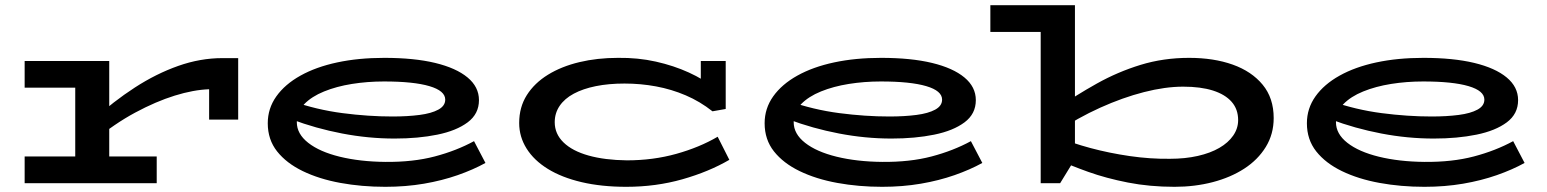

<svg xmlns="http://www.w3.org/2000/svg" viewBox="-20 -706 5963 740"><path d="M340 -162V-245Q417 -315 499.5 -368.5Q582 -422 667 -452Q752 -482 837 -482H898V-245H786V-362Q726 -360 653.5 -337.5Q581 -315 501 -272Q421 -229 340 -162ZM75 0V-103H584V0ZM270 -33V-471H401V-33ZM75 -368V-471H392V-368Z M1465 14Q1374 14 1292 -1Q1210 -16 1147 -46.5Q1084 -77 1048 -122.5Q1012 -168 1012 -231Q1012 -288 1045 -334.5Q1078 -381 1138 -414.5Q1198 -448 1280 -465.5Q1362 -483 1461 -483Q1576 -483 1657 -463.5Q1738 -444 1782 -407.5Q1826 -371 1826 -320Q1826 -267 1782.5 -234.5Q1739 -202 1665.5 -187Q1592 -172 1501 -172Q1400 -172 1298.5 -191.5Q1197 -211 1104 -246L1103 -317Q1200 -283 1300 -270Q1400 -257 1493 -257Q1551 -257 1597 -263Q1643 -269 1669.5 -283.5Q1696 -298 1696 -322Q1696 -356 1635 -374Q1574 -392 1460 -392Q1396 -392 1336.5 -382.5Q1277 -373 1229 -353.5Q1181 -334 1152.5 -304.5Q1124 -275 1124 -235Q1124 -190 1168 -155.5Q1212 -121 1289.5 -102Q1367 -83 1465 -82Q1572 -81 1655.5 -103Q1739 -125 1807 -162L1851 -78Q1804 -52 1744 -31Q1684 -10 1614 2Q1544 14 1465 14Z M2394 14Q2298 14 2221.5 -4Q2145 -22 2091.5 -55Q2038 -88 2009.5 -133.5Q1981 -179 1981 -232Q1981 -293 2010.5 -339.5Q2040 -386 2092 -418Q2144 -450 2213 -466.5Q2282 -483 2362 -483Q2439 -484 2508 -468.5Q2577 -453 2635 -426.5Q2693 -400 2733 -367L2681 -358V-471H2777V-286L2726 -277Q2678 -315 2623 -338.5Q2568 -362 2508.5 -373Q2449 -384 2387 -384Q2326 -384 2276.5 -374Q2227 -364 2191.5 -345Q2156 -326 2137 -298Q2118 -270 2118 -235Q2118 -190 2152 -157Q2186 -124 2248.5 -106.5Q2311 -89 2396 -88Q2497 -88 2586.5 -113Q2676 -138 2746 -179L2791 -90Q2712 -44 2610 -15Q2508 14 2394 14Z M3380 14Q3289 14 3207 -1Q3125 -16 3062 -46.5Q2999 -77 2963 -122.5Q2927 -168 2927 -231Q2927 -288 2960 -334.5Q2993 -381 3053 -414.5Q3113 -448 3195 -465.5Q3277 -483 3376 -483Q3491 -483 3572 -463.5Q3653 -444 3697 -407.5Q3741 -371 3741 -320Q3741 -267 3697.5 -234.5Q3654 -202 3580.5 -187Q3507 -172 3416 -172Q3315 -172 3213.5 -191.5Q3112 -211 3019 -246L3018 -317Q3115 -283 3215 -270Q3315 -257 3408 -257Q3466 -257 3512 -263Q3558 -269 3584.5 -283.5Q3611 -298 3611 -322Q3611 -356 3550 -374Q3489 -392 3375 -392Q3311 -392 3251.5 -382.5Q3192 -373 3144 -353.5Q3096 -334 3067.5 -304.5Q3039 -275 3039 -235Q3039 -190 3083 -155.5Q3127 -121 3204.5 -102Q3282 -83 3380 -82Q3487 -81 3570.5 -103Q3654 -125 3722 -162L3766 -78Q3719 -52 3659 -31Q3599 -10 3529 2Q3459 14 3380 14Z M3797 -583V-686H4102V-583ZM4563 -483Q4658 -483 4731 -457Q4804 -431 4846.5 -379.5Q4889 -328 4889 -251Q4889 -189 4858.5 -139.5Q4828 -90 4775.5 -56Q4723 -22 4654 -4Q4585 14 4507 14Q4411 14 4327 -2.5Q4243 -19 4174.5 -43.5Q4106 -68 4054 -92V-179Q4110 -155 4182.5 -135.5Q4255 -116 4334 -104.5Q4413 -93 4489 -94Q4548 -94 4596.5 -105Q4645 -116 4679.5 -136Q4714 -156 4733 -183.5Q4752 -211 4752 -243Q4752 -285 4727 -313.5Q4702 -342 4655 -357Q4608 -372 4540 -372Q4471 -372 4389 -351Q4307 -330 4220.5 -291Q4134 -252 4050 -196V-286Q4127 -339 4207.5 -384Q4288 -429 4376 -456Q4464 -483 4563 -483ZM3991 0V-686H4123V-93L4066 0Z M5470 14Q5379 14 5297 -1Q5215 -16 5152 -46.5Q5089 -77 5053 -122.5Q5017 -168 5017 -231Q5017 -288 5050 -334.5Q5083 -381 5143 -414.5Q5203 -448 5285 -465.5Q5367 -483 5466 -483Q5581 -483 5662 -463.5Q5743 -444 5787 -407.5Q5831 -371 5831 -320Q5831 -267 5787.5 -234.5Q5744 -202 5670.5 -187Q5597 -172 5506 -172Q5405 -172 5303.5 -191.5Q5202 -211 5109 -246L5108 -317Q5205 -283 5305 -270Q5405 -257 5498 -257Q5556 -257 5602 -263Q5648 -269 5674.5 -283.5Q5701 -298 5701 -322Q5701 -356 5640 -374Q5579 -392 5465 -392Q5401 -392 5341.5 -382.5Q5282 -373 5234 -353.5Q5186 -334 5157.5 -304.5Q5129 -275 5129 -235Q5129 -190 5173 -155.5Q5217 -121 5294.5 -102Q5372 -83 5470 -82Q5577 -81 5660.5 -103Q5744 -125 5812 -162L5856 -78Q5809 -52 5749 -31Q5689 -10 5619 2Q5549 14 5470 14Z"/></svg>

Font: BioRhyme Expanded SemiBold
Style: Regular
Weight: 600
Width: 7
Designer: Aoife Mooney
Foundry: Aoife Mooney Type
Version: Version 1.600;gftools[0.9.33]